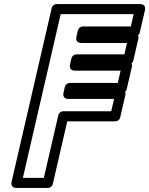

<svg xmlns="http://www.w3.org/2000/svg" viewBox="-20 -905 738 950"><path d="M196.9 -25H93.2L280.2 -835H641.4L627.3 -774H389.7C377.9 -774 367.8 -765.1 365.4 -754.6L358.1 -723C356.7 -717.1 353 -692.4 382.4 -692.4H608.4L595.5 -636.1H357.9C346.1 -636.1 336 -627.2 333.5 -616.8L326.5 -586.1C325.1 -580.2 321.4 -555.5 350.8 -555.5H576.8L562.8 -494.5H325.2C313.4 -494.5 303.3 -485.6 300.8 -475.1L294.1 -446.1C292.8 -440.2 289.1 -415.5 318.5 -415.5H544.5L530.4 -354.5H292.9C281 -354.5 270.9 -345.6 268.5 -335.1ZM216.8 25C227.6 25 238.5 17.2 241.2 5.6L312.8 -304.5H550.3C561.1 -304.5 572 -312.3 574.7 -323.9L600.3 -434.9C601.5 -440.1 601.3 -444.6 598.9 -450.5C601.5 -452.8 605.8 -458.5 607 -463.9L632.6 -574.9C633.9 -580.4 634 -583.6 630.8 -591.5C635 -595.1 638.4 -599.8 639.7 -605.5L664.2 -711.8C668.2 -729 663.1 -726.9 662.1 -728.9C666 -732 670.2 -737.4 671.5 -743.4L697.2 -854.4C703.8 -883 678.9 -885 672.8 -885H260.3C249.5 -885 238.6 -877.2 235.9 -865.6L37.4 -5.6C30.8 23 55.6 25 61.7 25Z"/></svg>

Font: Stormning Aesir
Style: Bold
Weight: 400
Designer: Robert Jablonski, Mew Too
Foundry: Cannot Into Space Fonts
Version: Version 0.90